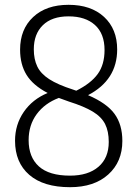

<svg xmlns="http://www.w3.org/2000/svg" viewBox="-20 -769 571 798"><path d="M271 9Q161 9 101.8 -42.2Q42.5 -93.5 42.5 -184Q42.5 -251 78.8 -303.8Q115 -356.5 178 -382.5Q117 -414.5 90.2 -458Q63.5 -501.5 63.5 -562.5Q63.5 -647.5 117.8 -698.2Q172 -749 265 -749Q358 -749 412.5 -698.8Q467 -648.5 467 -563.5Q467 -436.5 346 -373.5Q424 -340 456.2 -295.5Q488.5 -251 488.5 -183Q488.5 -96.5 430 -43.8Q371.5 9 271 9ZM284 -396.5Q290.5 -394.5 297 -392Q358 -422.5 386.2 -461.5Q414.5 -500.5 414.5 -561Q414.5 -629 374.8 -665Q335 -701 265 -701Q195.5 -701 158 -664.2Q120.5 -627.5 120.5 -564Q120.5 -523 134.8 -493Q149 -463 184.5 -440Q220 -417 284 -396.5ZM99 -186.5Q99 -116 141.5 -77.5Q184 -39 271 -39Q346.5 -39 389.2 -75.8Q432 -112.5 432 -179Q432 -223.5 416.8 -253.5Q401.5 -283.5 365.5 -305.2Q329.5 -327 266 -347Q244 -354.5 224.5 -362Q166 -340 132.5 -294.5Q99 -249 99 -186.5Z"/></svg>

Font: Encode Sans Cnd Lt
Style: Regular
Weight: 300
Width: 3
Designer: Multiple Designers
Foundry: Impallari Type
Version: Version 3.002; ttfautohint (v1.8.3) -l 8 -r 50 -G 200 -x 14 